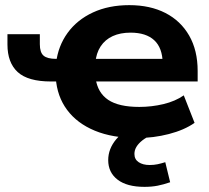

<svg xmlns="http://www.w3.org/2000/svg" viewBox="-20 -526 814 747"><path d="M514 11Q418 11 349 -17.5Q280 -46 241 -98.5Q202 -151 197 -223L214 -209H178Q89 -209 49 -245.5Q9 -282 9 -353V-393H135V-354Q135 -322 149.5 -309.5Q164 -297 198 -297H216L198 -280Q206 -347 243 -398Q280 -449 341.5 -477.5Q403 -506 483 -506Q564 -506 623.5 -475.5Q683 -445 716 -387.5Q749 -330 749 -250V-209H339L352 -221Q360 -165 401 -137.5Q442 -110 522 -110Q570 -110 616 -121Q662 -132 695 -155L737 -48Q697 -20 637 -4.5Q577 11 514 11ZM488 -399Q448 -399 418.5 -385.5Q389 -372 371.5 -345.5Q354 -319 351 -281L338 -297H630L613 -280Q612 -340 580 -369.5Q548 -399 488 -399ZM542 201Q474 201 437.5 173Q401 145 401 97Q401 53 432 16Q463 -21 520 -45L568 0Q548 9 533.5 20.5Q519 32 511 45Q503 58 503 73Q503 94 519.5 105Q536 116 562 116Q579 116 593 113Q607 110 623 105L642 183Q616 192 593 196.5Q570 201 542 201Z"/></svg>

Font: Nunito Sans 10pt SemiExpanded ExtraBold
Style: Regular
Weight: 800
Width: 6
Designer: Vernon Adams
Foundry: Vernon Adams
Version: Version 3.101;gftools[0.9.27]